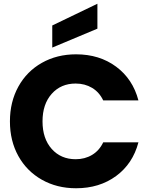

<svg xmlns="http://www.w3.org/2000/svg" viewBox="-20 -1000 802 1025"><path d="M33 -352Q33 -456 78 -537.5Q123 -619 203.5 -664.5Q284 -710 386 -710Q511 -710 600 -644Q689 -578 719 -464H531Q510 -508 471.5 -531Q433 -554 384 -554Q305 -554 256 -499Q207 -444 207 -352Q207 -260 256 -205Q305 -150 384 -150Q433 -150 471.5 -173Q510 -196 531 -240H719Q689 -126 600 -60.5Q511 5 386 5Q284 5 203.5 -40.5Q123 -86 78 -167Q33 -248 33 -352ZM500 -847 259 -746V-864L500 -980Z"/></svg>

Font: MSTAGE
Style: Bold
Weight: 700
Designer: Ninad Kale (Devanagari), Jonny Pinhorn (Latin)
Foundry: Indian Type Foundry
Version: 4.004